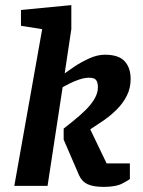

<svg xmlns="http://www.w3.org/2000/svg" viewBox="-20 -727 559 751"><path d="M386 4Q345 4 322.5 -6.5Q300 -17 289 -42L229 -181V-224Q265 -252 291 -274.5Q317 -297 332.5 -316Q348 -335 355.5 -352Q363 -369 363 -386Q363 -403 356.5 -413Q350 -423 329 -423Q311 -423 290 -416Q269 -409 251.5 -400Q234 -391 225 -386L166 0H36L145 -613L62 -626V-688L259 -707V-613L233 -440Q245 -449 271 -466.5Q297 -484 329 -498.5Q361 -513 390 -513Q444 -513 467.5 -487.5Q491 -462 491 -418Q491 -382 476 -352.5Q461 -323 437 -299Q413 -275 385.5 -256Q358 -237 333 -221L397 -88H488V-27Q486 -24 460 -10Q434 4 386 4Z"/></svg>

Font: Faustina
Style: Bold Italic
Weight: 700
Italic angle: -8°
Designer: Alfonso Garcia
Foundry: http://www.omnibus-type.com
Version: Version 1.200